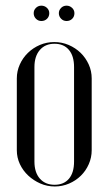

<svg xmlns="http://www.w3.org/2000/svg" viewBox="-20 -651 383 678"><path d="M171.9 -502.5Q198.4 -502.5 222.6 -492.2Q246.7 -481.8 264.7 -464.4Q282.6 -446.9 293.2 -423.6Q303.8 -400.3 303.8 -374.1V-120.5Q303.8 -94.7 293.5 -71.3Q283.2 -47.8 265.5 -30.5Q247.8 -13.1 224 -2.8Q200.2 7.5 173.5 7.5Q146.6 7.5 122.5 -3Q98.3 -13.6 79.7 -31Q61.1 -48.4 50.2 -71.5Q39.4 -94.6 39.4 -120.5V-374.1Q39.4 -399.9 49.9 -423.2Q60.3 -446.5 78.5 -464.2Q96.6 -481.9 120.6 -492.2Q144.7 -502.5 171.9 -502.5ZM172.4 -496.5Q139.6 -496.5 120.6 -474.4Q101.6 -452.4 101.6 -414.2V-80.4Q101.6 -42.2 120.6 -20.4Q139.7 1.5 172.8 1.5Q205.4 1.5 223.5 -19.9Q241.5 -41.2 241.5 -80.4V-414.2Q241.5 -453.4 223.3 -474.9Q205.1 -496.5 172.4 -496.5ZM99 -604.4Q99 -592.9 106.9 -584.8Q114.9 -576.8 126 -576.8Q138.1 -576.8 146.1 -584.7Q154 -592.6 154 -604.4Q154 -615.5 145.8 -623.2Q137.5 -631 126 -631Q114.9 -631 106.9 -623.2Q99 -615.5 99 -604.4ZM187.8 -604.4Q187.8 -593.2 195.7 -585Q203.6 -576.8 215.1 -576.8Q226.9 -576.8 234.8 -584.5Q242.8 -592.2 242.8 -604.4Q242.8 -615.5 234.5 -623.2Q226.2 -631 215.1 -631Q203.6 -631 195.7 -623.1Q187.8 -615.1 187.8 -604.4Z"/></svg>

Font: Moniqa Black
Style: Regular
Weight: 900
Designer: Rajesh Rajput
Foundry: Rajesh Rajput
Version: Version 1.000